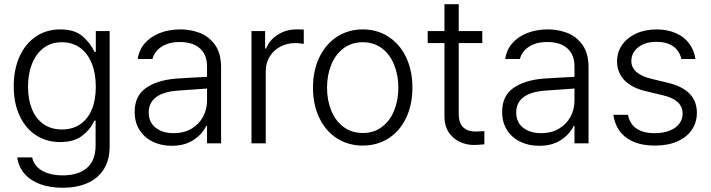

<svg xmlns="http://www.w3.org/2000/svg" viewBox="-20 -677 3358 907"><path d="M61.5 66.4H131.8Q141.1 107.9 179.4 129.6Q217.8 151.4 276.4 151.4Q350.6 151.4 391.1 116Q431.6 80.6 431.6 9.8V-107.4H425.8Q406.7 -64.9 367.9 -35.4Q329.1 -5.9 263.7 -5.9Q200.2 -5.9 150.6 -37.8Q101.1 -69.8 73 -129.6Q44.9 -189.5 44.9 -269.5Q44.9 -349.6 72.5 -410.4Q100.1 -471.2 149.9 -504.6Q199.7 -538.1 264.6 -538.1Q330.6 -538.1 367.9 -507.3Q405.3 -476.6 426.8 -431.6H432.6V-530.3H498V13.7Q498 79.1 470 123Q441.9 167 391.8 188.5Q341.8 210 276.4 210Q217.3 210 171.1 193.4Q125 176.8 96.4 144.5Q67.9 112.3 61.5 66.4ZM432.6 -267.6Q432.6 -329.1 413.8 -376.7Q395 -424.3 358.9 -450.9Q322.8 -477.5 272.5 -477.5Q221.7 -477.5 185.5 -450Q149.4 -422.4 130.9 -374.8Q112.3 -327.1 112.3 -267.6Q112.3 -207.5 130.9 -161.9Q149.4 -116.2 185.5 -90.8Q221.7 -65.4 272.5 -65.4Q322.3 -65.4 358.4 -89.6Q394.5 -113.8 413.6 -159.4Q432.6 -205.1 432.6 -267.6Z M811.5 -305.7Q845.7 -308.1 887.5 -310.3Q929.2 -312.5 958 -314V-364.3Q958 -418 924.6 -448.2Q891.1 -478.5 829.1 -478.5Q777.8 -478.5 743.9 -456.8Q710 -435.1 700.2 -398.4H630.9Q636.2 -439.9 663.3 -471.7Q690.4 -503.4 734.4 -520.8Q778.3 -538.1 833 -538.1Q878.9 -538.1 922.1 -522.2Q965.3 -506.3 994.9 -466.3Q1024.4 -426.3 1024.4 -358.4V0H958V-82H954.1Q935.5 -43 894 -15.6Q852.5 11.7 791 11.7Q742.2 11.7 702.4 -7.3Q662.6 -26.4 639.4 -62.5Q616.2 -98.6 616.2 -148.4Q616.2 -224.1 669.2 -261.2Q722.2 -298.3 811.5 -305.7ZM800.8 -47.9Q848.1 -47.9 883.8 -68.6Q919.4 -89.4 938.7 -124.5Q958 -159.7 958 -202.1V-258.8L821.3 -249Q751.5 -244.1 717 -217.8Q682.6 -191.4 682.6 -145.5Q682.6 -99.6 715.3 -73.7Q748 -47.9 800.8 -47.9Z M1168 -530.3H1232.4V-448.2H1237.3Q1253.4 -488.8 1292.7 -513.4Q1332 -538.1 1380.9 -538.1Q1407.2 -538.1 1415 -537.1V-469.7Q1391.6 -473.6 1376 -473.6Q1335.9 -473.6 1304 -456.5Q1272 -439.5 1253.7 -409.2Q1235.4 -378.9 1235.4 -340.8V0H1168Z M1458.5 -262.7Q1458.5 -343.3 1488.3 -405.8Q1518.1 -468.3 1571.8 -503.2Q1625.5 -538.1 1693.8 -538.1Q1762.2 -538.1 1815.7 -503.2Q1869.1 -468.3 1898.7 -405.8Q1928.2 -343.3 1928.2 -262.7Q1928.2 -182.6 1898.7 -120.4Q1869.1 -58.1 1815.7 -23.7Q1762.2 10.7 1693.8 10.7Q1625 10.7 1571.5 -23.7Q1518.1 -58.1 1488.3 -120.4Q1458.5 -182.6 1458.5 -262.7ZM1861.8 -262.7Q1861.8 -321.8 1842 -370.8Q1822.3 -419.9 1784.2 -448.7Q1746.1 -477.5 1693.8 -477.5Q1641.1 -477.5 1602.8 -448.7Q1564.5 -419.9 1544.7 -370.8Q1524.9 -321.8 1524.9 -262.7Q1524.9 -203.6 1544.7 -154.8Q1564.5 -106 1602.8 -77.4Q1641.1 -48.8 1693.8 -48.8Q1746.1 -48.8 1784.2 -77.4Q1822.3 -106 1842 -154.8Q1861.8 -203.6 1861.8 -262.7Z M2258.3 -473.6H2147V-141.6Q2147 -94.7 2168.5 -75.2Q2189.9 -55.7 2224.1 -55.7L2248.5 -56.6Q2256.3 -57.6 2268.1 -57.6V4.9Q2235.8 7.8 2218.3 7.8Q2182.6 7.8 2150.6 -7.6Q2118.7 -22.9 2099.1 -53Q2079.6 -83 2079.6 -125V-473.6H2000.5V-530.3H2079.6V-657.2H2147V-530.3H2258.3Z M2547.4 -305.7Q2581.5 -308.1 2623.3 -310.3Q2665 -312.5 2693.8 -314V-364.3Q2693.8 -418 2660.4 -448.2Q2627 -478.5 2564.9 -478.5Q2513.7 -478.5 2479.7 -456.8Q2445.8 -435.1 2436 -398.4H2366.7Q2372.1 -439.9 2399.2 -471.7Q2426.3 -503.4 2470.2 -520.8Q2514.2 -538.1 2568.8 -538.1Q2614.7 -538.1 2658 -522.2Q2701.2 -506.3 2730.7 -466.3Q2760.3 -426.3 2760.3 -358.4V0H2693.8V-82H2689.9Q2671.4 -43 2629.9 -15.6Q2588.4 11.7 2526.9 11.7Q2478 11.7 2438.2 -7.3Q2398.4 -26.4 2375.2 -62.5Q2352.1 -98.6 2352.1 -148.4Q2352.1 -224.1 2405 -261.2Q2458 -298.3 2547.4 -305.7ZM2536.6 -47.9Q2584 -47.9 2619.6 -68.6Q2655.3 -89.4 2674.6 -124.5Q2693.8 -159.7 2693.8 -202.1V-258.8L2557.1 -249Q2487.3 -244.1 2452.9 -217.8Q2418.5 -191.4 2418.5 -145.5Q2418.5 -99.6 2451.2 -73.7Q2483.9 -47.9 2536.6 -47.9Z M3079.6 -479.5Q3045.4 -479.5 3018.8 -467.8Q2992.2 -456.1 2977.3 -435.5Q2962.4 -415 2962.4 -389.6Q2962.4 -327.6 3057.1 -304.7L3138.2 -285.2Q3272 -252 3272 -144.5Q3272 -99.1 3248.3 -64Q3224.6 -28.8 3179.9 -9Q3135.3 10.7 3073.7 10.7Q2988.8 10.7 2938.2 -26.9Q2887.7 -64.5 2877.4 -134.8H2946.8Q2954.6 -91.8 2986.6 -69.8Q3018.6 -47.9 3072.8 -47.9Q3112.3 -47.9 3142.1 -59.3Q3171.9 -70.8 3188.2 -91.8Q3204.6 -112.8 3204.6 -140.6Q3204.6 -205.1 3112.8 -226.6L3031.7 -246.1Q2965.3 -261.2 2930.2 -297.6Q2895 -334 2895 -386.7Q2895 -430.2 2918.7 -464.6Q2942.4 -499 2985.1 -518.6Q3027.8 -538.1 3082.5 -538.1Q3133.8 -537.6 3173.1 -520.3Q3212.4 -502.9 3235.8 -471.4Q3259.3 -439.9 3265.1 -398.4H3198.7Q3189.9 -437 3159.7 -458.3Q3129.4 -479.5 3079.6 -479.5Z"/></svg>

Font: Pretendard GOV Light
Style: Regular
Weight: 300
Designer: Base glyphs from Inter by Rasmus Andersson; Hangeul glyphs from Noto Sans CJK(Source Han Sans) by Jang Soo-young and Kan
Foundry: Kil Hyung-jin
Version: Version 1.309